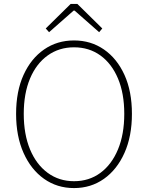

<svg xmlns="http://www.w3.org/2000/svg" viewBox="-20 -945 754 978"><path d="M357 13Q271 13 204.5 -34Q138 -81 100 -166Q62 -251 62 -365Q62 -480 100 -563.5Q138 -647 204.5 -693Q271 -739 357 -739Q443 -739 509.5 -693Q576 -647 614 -563.5Q652 -480 652 -365Q652 -251 614 -166Q576 -81 509.5 -34Q443 13 357 13ZM357 -22Q434 -22 491.5 -64.5Q549 -107 581 -184Q613 -261 613 -365Q613 -469 581 -545Q549 -621 491.5 -662.5Q434 -704 357 -704Q281 -704 223 -662.5Q165 -621 133 -545Q101 -469 101 -365Q101 -261 133 -184Q165 -107 223 -64.5Q281 -22 357 -22ZM230 -781 213 -800 340 -925H374L501 -800L485 -781L360 -891H355Z"/></svg>

Font: Noto Sans SC Thin Thin
Style: Regular
Weight: 250
Version: Version 2.004-H2;hotconv 1.0.118;makeotfexe 2.5.65603